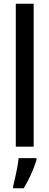

<svg xmlns="http://www.w3.org/2000/svg" viewBox="-20 -780 262 1021"><path d="M159 0H64V-760H159ZM174 71Q163 108 144.5 148.5Q126 189 106 221H50V210Q54 192 60.5 164.5Q67 137 72 109Q77 81 79 61H174Z"/></svg>

Font: Noto Sans Sinhala ExtraCondensed Medium
Style: Regular
Weight: 500
Width: 2
Designer: Jelle Bosma - Monotype Design Team
Foundry: Monotype Imaging Inc.
Version: Version 2.006; ttfautohint (v1.8.4.7-5d5b)